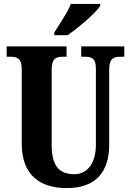

<svg xmlns="http://www.w3.org/2000/svg" viewBox="-20 -951 669 981"><path d="M257 -784V-771H325C382 -810 471 -886 492 -921V-931H342C325 -886 283 -827 257 -784ZM322 10C475 10 538 -79 538 -212V-596C538 -653 561 -661 593 -661H615V-714H395V-661H416C448 -661 470 -653 470 -600V-214C470 -112 423 -61 360 -61C287 -61 244 -98 244 -210V-596C244 -653 268 -661 299 -661H320V-714H14V-661H36C66 -661 91 -653 91 -600V-218C91 -54 186 10 322 10Z"/></svg>

Font: Noto Serif Sinhala ExtraCondensed ExtraBold
Style: Regular
Weight: 800
Width: 2
Designer: Jelle Bosma - Monotype Design Team
Foundry: Monotype Imaging Inc.
Version: Version 2.007